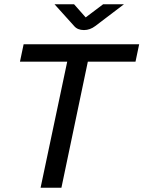

<svg xmlns="http://www.w3.org/2000/svg" viewBox="-20 -874 668 894"><path d="M169 0 293 -587H73L90 -668H628L611 -587H389L266 0ZM371 -734Q341 -734 325 -753L234 -854H325L379 -793L460 -854H557L424 -753Q399 -734 371 -734Z"/></svg>

Font: Atkinson Hyperlegible
Style: Italic
Weight: 400
Italic angle: -12°
Designer: Elliott Scott, Megan Eiswerth, Linus Boman, Theodore Petrosky
Foundry: Braille Institute
Version: Version 1.006; ttfautohint (v1.8.3)